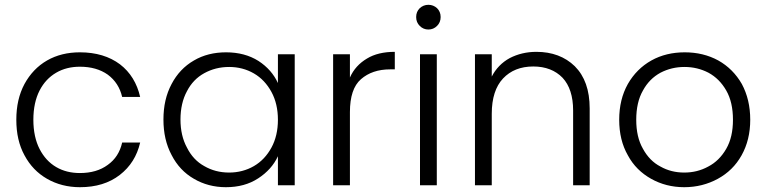

<svg xmlns="http://www.w3.org/2000/svg" viewBox="-20 -772 3194 800"><path d="M48 -273C48 -273 48 -273 48 -273C48 -216 59 -167 82 -125C105 -82 136 -50 176 -27C216 -4 262 8 313 8C313 8 313 8 313 8C380 8 435 -9 479 -43C523 -77 551 -122 564 -178C564 -178 489 -178 489 -178C489 -178 489 -178 489 -178C480 -138 460 -107 429 -85C398 -62 359 -51 313 -51C313 -51 313 -51 313 -51C276 -51 243 -59 214 -76C185 -93 162 -118 145 -151C128 -184 119 -225 119 -273C119 -273 119 -273 119 -273C119 -321 128 -362 145 -395C162 -428 185 -452 214 -469C243 -486 276 -494 313 -494C313 -494 313 -494 313 -494C359 -494 398 -483 429 -461C460 -438 480 -407 489 -368C489 -368 564 -368 564 -368C564 -368 564 -368 564 -368C551 -425 523 -471 480 -504C436 -537 380 -554 313 -554C313 -554 313 -554 313 -554C262 -554 216 -543 176 -520C136 -497 105 -464 82 -422C59 -379 48 -330 48 -273Z M661 -274C661 -274 661 -274 661 -274C661 -218 672 -169 695 -126C717 -83 748 -50 788 -27C827 -4 872 8 921 8C921 8 921 8 921 8C973 8 1018 -4 1056 -29C1093 -53 1121 -84 1138 -121C1138 -121 1138 0 1138 0C1138 0 1208 0 1208 0C1208 0 1208 -546 1208 -546C1208 -546 1138 -546 1138 -546C1138 -546 1138 -426 1138 -426C1138 -426 1138 -426 1138 -426C1121 -463 1094 -494 1057 -518C1019 -542 974 -554 922 -554C922 -554 922 -554 922 -554C872 -554 827 -543 788 -520C748 -497 717 -464 695 -422C672 -379 661 -330 661 -274ZM1138 -273C1138 -273 1138 -273 1138 -273C1138 -229 1129 -190 1111 -157C1093 -124 1069 -98 1038 -80C1007 -62 972 -53 935 -53C935 -53 935 -53 935 -53C896 -53 862 -62 831 -80C800 -97 776 -123 759 -157C741 -190 732 -229 732 -274C732 -274 732 -274 732 -274C732 -319 741 -359 759 -392C776 -425 800 -450 831 -467C862 -484 896 -493 935 -493C935 -493 935 -493 935 -493C972 -493 1007 -484 1038 -466C1069 -448 1093 -422 1111 -389C1129 -356 1138 -317 1138 -273Z M1438 -449C1438 -449 1438 -546 1438 -546C1438 -546 1368 -546 1368 -546C1368 -546 1368 0 1368 0C1368 0 1438 0 1438 0C1438 0 1438 -305 1438 -305C1438 -305 1438 -305 1438 -305C1438 -369 1453 -415 1484 -442C1515 -469 1555 -483 1606 -483C1606 -483 1625 -483 1625 -483C1625 -483 1625 -556 1625 -556C1625 -556 1625 -556 1625 -556C1579 -556 1540 -547 1509 -528C1477 -509 1453 -483 1438 -449Z M1765 -649C1765 -649 1765 -649 1765 -649C1779 -649 1791 -654 1801 -664C1811 -674 1816 -686 1816 -701C1816 -701 1816 -701 1816 -701C1816 -716 1811 -728 1801 -738C1791 -747 1779 -752 1765 -752C1765 -752 1765 -752 1765 -752C1751 -752 1739 -747 1729 -738C1719 -728 1714 -716 1714 -701C1714 -701 1714 -701 1714 -701C1714 -686 1719 -674 1729 -664C1739 -654 1751 -649 1765 -649ZM1730 -546C1730 -546 1730 0 1730 0C1730 0 1800 0 1800 0C1800 0 1800 -546 1800 -546C1800 -546 1730 -546 1730 -546Z M2215 -556C2215 -556 2215 -556 2215 -556C2174 -556 2137 -547 2104 -530C2071 -512 2046 -486 2029 -453C2029 -453 2029 -546 2029 -546C2029 -546 1959 -546 1959 -546C1959 -546 1959 0 1959 0C1959 0 2029 0 2029 0C2029 0 2029 -298 2029 -298C2029 -298 2029 -298 2029 -298C2029 -363 2045 -412 2076 -445C2107 -478 2149 -495 2202 -495C2202 -495 2202 -495 2202 -495C2253 -495 2294 -479 2324 -448C2353 -417 2368 -371 2368 -312C2368 -312 2368 0 2368 0C2368 0 2437 0 2437 0C2437 0 2437 -320 2437 -320C2437 -320 2437 -320 2437 -320C2437 -397 2416 -455 2375 -496C2334 -536 2280 -556 2215 -556Z M2831 8C2831 8 2831 8 2831 8C2882 8 2929 -4 2971 -27C3013 -50 3046 -82 3070 -125C3094 -168 3106 -217 3106 -273C3106 -273 3106 -273 3106 -273C3106 -330 3094 -379 3071 -422C3047 -464 3014 -497 2973 -520C2931 -543 2884 -554 2833 -554C2833 -554 2833 -554 2833 -554C2782 -554 2735 -543 2694 -520C2653 -497 2620 -464 2596 -422C2572 -379 2560 -330 2560 -273C2560 -273 2560 -273 2560 -273C2560 -216 2572 -167 2596 -125C2619 -82 2652 -50 2693 -27C2734 -4 2780 8 2831 8ZM2831 -53C2831 -53 2831 -53 2831 -53C2795 -53 2762 -61 2732 -78C2701 -94 2677 -119 2659 -152C2640 -185 2631 -225 2631 -273C2631 -273 2631 -273 2631 -273C2631 -321 2640 -362 2659 -395C2677 -428 2701 -452 2732 -469C2763 -485 2796 -493 2832 -493C2832 -493 2832 -493 2832 -493C2868 -493 2901 -485 2932 -469C2963 -452 2987 -428 3006 -395C3025 -362 3034 -321 3034 -273C3034 -273 3034 -273 3034 -273C3034 -225 3025 -185 3006 -152C2987 -119 2962 -94 2931 -78C2900 -61 2867 -53 2831 -53Z"/></svg>

Font: wox.body
Style: Regular
Weight: 500
Designer: Ninad Kale (Devanagari), Jonny Pinhorn (Latin)
Foundry: Indian Type Foundry
Version: ""